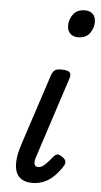

<svg xmlns="http://www.w3.org/2000/svg" viewBox="-56 -830 462 881"><g transform="rotate(5 174.5 -390.0)"><path d="M127 15Q68 15 51.5 -29.5Q35 -74 62 -157L169 -483Q176 -503 185.5 -509Q195 -515 214 -515Q245 -515 253.5 -505.5Q262 -496 255 -476L135 -108Q127 -85 130 -72.5Q133 -60 147 -60Q158 -60 168 -66.5Q178 -73 189 -85Q200 -97 213 -113Q221 -123 229.5 -125Q238 -127 251 -118Q267 -108 269.5 -98Q272 -88 266 -77Q248 -48 226.5 -27Q205 -6 180 4.5Q155 15 127 15ZM276 -669Q256 -669 242 -682Q228 -695 228 -720Q228 -747 245.5 -771Q263 -795 300 -795Q321 -795 335 -782.5Q349 -770 349 -744Q349 -717 331.5 -693Q314 -669 276 -669Z"/></g></svg>

Font: Playwrite IN
Style: Regular
Weight: 400
Designer: Veronika Burian, José Scaglione
Foundry: TypeTogether
Version: Version 1.002